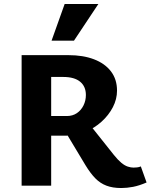

<svg xmlns="http://www.w3.org/2000/svg" viewBox="-20 -936 759 968"><path d="M89 0V-658H325Q399 -658 454 -637Q509 -616 539.5 -576Q570 -536 570 -479Q570 -436 549 -395.5Q528 -355 492 -322.5Q456 -290 410 -271Q364 -252 314 -252H147V-351H317Q346 -351 367.5 -365.5Q389 -380 401 -404.5Q413 -429 413 -457Q413 -500 384 -524Q355 -548 299 -548H238V0ZM591 12Q548 12 516.5 0Q485 -12 460.5 -37Q436 -62 411 -103L301 -286L414 -331L554 -155Q575 -129 592 -115Q609 -101 624.5 -96Q640 -91 653 -91Q660 -91 670.5 -92Q681 -93 690 -97L719 -16Q682 0 651 6Q620 12 591 12ZM240 -731 306 -916H476L353 -731Z"/></svg>

Font: Ysabeau Infant ExtraBold
Style: Regular
Weight: 800
Designer: Christian Thalmann (Catharsis Fonts)
Version: Version 2.001;gftools[0.9.30]; featfreeze: ss01,ss02,lnum